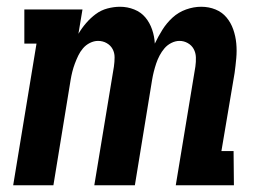

<svg xmlns="http://www.w3.org/2000/svg" viewBox="-20 -548 790 568"><path d="M19 0 88 -419H52V-520H224L212 -448Q222 -465 235 -480Q248 -495 263.5 -506.5Q279 -518 298 -523Q317 -528 335 -528Q357 -528 377 -520Q397 -512 410 -496.5Q423 -481 430 -460.5Q437 -440 438 -419Q448 -440 460.5 -460Q473 -480 490.5 -496Q508 -512 530.5 -520Q553 -528 575 -528Q598 -528 617.5 -520Q637 -512 650 -496.5Q663 -481 670 -461Q677 -441 679 -419.5Q681 -398 679 -376Q677 -354 674 -332L635 -101H671L672 0H500L558 -351Q560 -365 559.5 -378.5Q559 -392 553 -403Q547 -414 535.5 -420.5Q524 -427 511 -427Q499 -427 487 -421Q475 -415 466.5 -405Q458 -395 452 -383.5Q446 -372 442 -360Q438 -348 435 -336Q432 -324 430 -312L379 0H259L317 -351Q319 -365 319 -378.5Q319 -392 313 -403Q307 -414 295.5 -420.5Q284 -427 270 -427Q258 -427 246 -421Q234 -415 225.5 -405Q217 -395 211.5 -383.5Q206 -372 201.5 -360Q197 -348 194 -336Q191 -324 189 -312L138 0Z"/></svg>

Font: Iosevka Etoile
Style: Bold Italic
Weight: 700
Italic angle: -9°
Designer: Belleve Invis
Foundry: Belleve Invis
Version: Version 28.1.0; ttfautohint (v1.8.4)